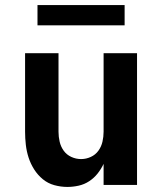

<svg xmlns="http://www.w3.org/2000/svg" viewBox="-20 -730 640 758"><path d="M246 8Q220 8 194.5 1Q169 -6 149 -22.5Q129 -39 115 -61Q101 -83 93 -107.5Q85 -132 82 -158Q79 -184 79 -210V-520H211V-210Q211 -190 215.5 -170.5Q220 -151 231.5 -135Q243 -119 261.5 -110.5Q280 -102 300 -102Q320 -102 338.5 -110.5Q357 -119 368.5 -135Q380 -151 384.5 -170.5Q389 -190 389 -210V-520H521V0H389V-83Q379 -62 365 -44.5Q351 -27 332 -14.5Q313 -2 290.5 3Q268 8 246 8ZM128 -630V-710H472V-630Z"/></svg>

Font: Iosevka SS04 XBd Ex
Style: Regular
Weight: 800
Width: 7
Monospace: yes
Designer: Belleve Invis
Foundry: Belleve Invis
Version: Version 19.0.0; ttfautohint (v1.8.4)